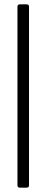

<svg xmlns="http://www.w3.org/2000/svg" viewBox="-20 -780 214 880"><path d="M70 80H103C109 80 113 76 113 70V-750C113 -756 109 -760 103 -760H70C64 -760 60 -756 60 -750V70C60 76 64 80 70 80Z"/></svg>

Font: Barlow Condensed Light
Style: Regular
Weight: 300
Width: 3
Designer: Jeremy Tribby
Foundry: Tribby Type
Version: Version 1.422;hotconv 1.0.109;makeotfexe 2.5.65596